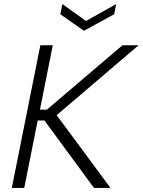

<svg xmlns="http://www.w3.org/2000/svg" viewBox="-20 -922 700 942"><path d="M178 -700H239L176 -384H210L581 -700H660L258 -357L522 0H441L198 -331H165L99 0H38ZM550 -902 540 -852 392 -771 276 -852 286 -902 402 -819Z"/></svg>

Font: Albert Sans Light
Style: Italic
Weight: 300
Italic angle: -11.25°
Designer: Andreas Rasmussen
Foundry: a.Foundry
Version: Version 1.025